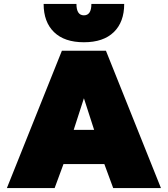

<svg xmlns="http://www.w3.org/2000/svg" viewBox="-20 -957 854 977"><path d="M202 -937H369Q369 -879 407 -879Q445 -879 445 -937H612Q612 -845 559 -793.5Q506 -742 407 -742Q308 -742 255 -793.5Q202 -845 202 -937ZM295 -699H519L799 0H556L511 -122H303L258 0H15ZM459 -296 407 -457 355 -296Z"/></svg>

Font: Prompt Black
Style: Regular
Weight: 900
Designer: Katatrad Team
Foundry: CadsonDemak
Version: Version 1.000